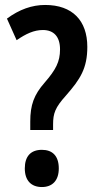

<svg xmlns="http://www.w3.org/2000/svg" viewBox="-20 -744 390 774"><path d="M102 -254V-220H194V-242C194 -287 202 -310 246 -359C304 -425 332 -469 332 -555C332 -661 272 -724 162 -724C109 -724 58 -706 8 -669L47 -582C85 -608 117 -623 153 -623C197 -623 222 -596 222 -545C222 -495 205 -463 160 -411C117 -362 102 -321 102 -254ZM80 -65C80 -16 106 10 149 10C190 10 217 -15 217 -65C217 -116 191 -140 149 -140C104 -140 80 -114 80 -65Z"/></svg>

Font: Noto Sans Arabic UI XCn SmBd
Style: Regular
Weight: 600
Width: 2
Designer: Monotype Design Team, Nadine Chahine and Nizar Qandah
Foundry: Monotype Imaging Inc.
Version: Version 2.010